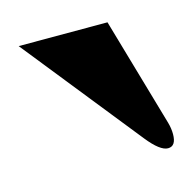

<svg xmlns="http://www.w3.org/2000/svg" viewBox="-58 -780 420 415"><g transform="rotate(-15 152.5 -572.5)"><path d="M214.8 -720.7 285.2 -477.1Q289.1 -463.4 289.1 -450.7Q289.1 -423.8 271 -423.8Q253.4 -423.8 226.1 -458L16.1 -720.7Z"/></g></svg>

Font: Rammetto One
Style: Regular
Weight: 400
Designer: Vernon Adams
Foundry: Vernon Adams
Version: Version 1.100; ttfautohint (v1.8.4.7-5d5b)